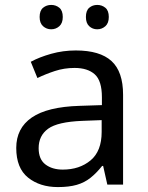

<svg xmlns="http://www.w3.org/2000/svg" viewBox="-20 -750 601 780"><path d="M288 -545Q386 -545 433 -502Q480 -459 480 -365V0H416L399 -76H395Q372 -47 347.5 -27.5Q323 -8 291.5 1Q260 10 215 10Q142 10 94 -28.5Q46 -67 46 -149Q46 -229 109 -272.5Q172 -316 303 -320L394 -323V-355Q394 -422 365 -448Q336 -474 283 -474Q241 -474 203 -461.5Q165 -449 132 -433L105 -499Q140 -518 188 -531.5Q236 -545 288 -545ZM314 -259Q214 -255 175.5 -227Q137 -199 137 -148Q137 -103 164.5 -82Q192 -61 235 -61Q303 -61 348 -98.5Q393 -136 393 -214V-262ZM141 -681Q141 -707 155 -718.5Q169 -730 188 -730Q207 -730 221 -718.5Q235 -707 235 -681Q235 -656 221 -643.5Q207 -631 188 -631Q169 -631 155 -643.5Q141 -656 141 -681ZM329 -681Q329 -707 342.5 -718.5Q356 -730 375 -730Q394 -730 408 -718.5Q422 -707 422 -681Q422 -656 408 -643.5Q394 -631 375 -631Q356 -631 342.5 -643.5Q329 -656 329 -681Z"/></svg>

Font: Noto Sans Canadian Aboriginal
Style: Regular
Weight: 400
Designer: Monotype Design Team, Typotheque's Kevin King
Foundry: Monotype Imaging Inc.
Version: Version 2.002